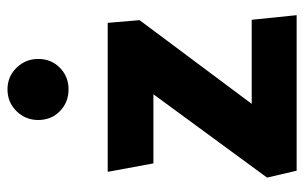

<svg xmlns="http://www.w3.org/2000/svg" viewBox="-166 -626 793 500"><g transform="rotate(-90 230.0 -376.5)"><path d="M326 -673Q326 -639 303 -616.5Q280 -594 247 -594Q213 -594 190 -616.5Q167 -639 167 -673Q167 -706 190 -729.5Q213 -753 247 -753Q280 -753 303 -729.5Q326 -706 326 -673ZM427 -409 209 -117H428L440 0H35L17 -77L234 -373H54L32 -492H420Z"/></g></svg>

Font: Palanquin Dark Medium
Style: Regular
Weight: 500
Designer: Pria Ravichandran
Version: Version 1.001